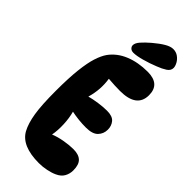

<svg xmlns="http://www.w3.org/2000/svg" viewBox="-292 -957 1006 1006"><g transform="rotate(45 210.5 -454.5)"><path d="M313 -736Q405 -736 405 -654Q405 -562 281 -562Q263 -562 241 -563Q219 -564 195 -566Q206 -495 185 -424Q210 -431 244.5 -436Q279 -441 307 -441Q347 -441 363.5 -421.5Q380 -402 380 -374Q380 -343 359.5 -321.5Q339 -300 290 -300Q237 -300 184 -311Q194 -275 196 -230.5Q198 -186 191 -149Q221 -161 257.5 -167.5Q294 -174 325 -174Q364 -174 383.5 -155.5Q403 -137 403 -95Q403 -69 391 -48Q379 -27 352 -15Q333 -6 304.5 0Q276 6 248 6Q121 6 82 -65Q62 -102 52.5 -161Q43 -220 43 -323Q43 -419 50 -481.5Q57 -544 69.5 -583Q82 -622 99 -646Q132 -691 187.5 -713.5Q243 -736 313 -736ZM159 -779Q159 -795 176 -814.5Q193 -834 221 -858Q253 -885 278.5 -900Q304 -915 324 -915Q345 -915 361 -903.5Q377 -892 386 -875.5Q395 -859 395 -846Q395 -826 375 -813Q355 -800 326 -789Q289 -774 250.5 -763.5Q212 -753 190 -753Q175 -753 167 -761Q159 -769 159 -779Z"/></g></svg>

Font: DynaPuff Condensed Medium
Style: Regular
Weight: 500
Width: 3
Designer: Toshi Omagari, Jennifer Daniel
Foundry: Google Fonts
Version: Version 2.000; ttfautohint (v1.8.4.7-5d5b)